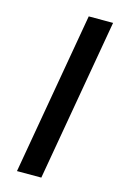

<svg xmlns="http://www.w3.org/2000/svg" viewBox="-110 -750 511 800"><g transform="rotate(15 145.5 -350.0)"><path d="M48 0H153L275 -700H170Z"/></g></svg>

Font: Fixel Display 20240404 Medium
Style: Italic
Weight: 500
Italic angle: -10°
Designer: AlfaBravo + MacPaw
Foundry: Kyrylo Tkachov, Marchela Mozhyna, Serhii Makarenko, Maria Weinstein, Zakhar Kryvoshyya
Version: Version 1.211;Glyphs 3.2 (3225)